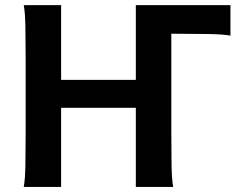

<svg xmlns="http://www.w3.org/2000/svg" viewBox="-20 -733 926 753"><path d="M651.9 -600.6V-212.4Q651.9 -140.1 652.8 -84.7Q653.8 -29.3 659.2 0H512.7V-310.1H219.7V0H73.2Q78.6 -29.3 79.6 -84.7Q80.6 -140.1 80.6 -212.4V-500.5Q80.6 -572.8 79.6 -628.2Q78.6 -683.6 73.2 -712.9H219.7V-419.9H512.7V-712.9H883.8V-593.3Q854.5 -598.6 798.8 -599.6Q743.2 -600.6 670.9 -600.6Z"/></svg>

Font: Andika
Style: Bold
Weight: 700
Designer: Victor Gaultney, Annie Olsen, Julie Remington, Don Collingsworth, Eric Hays, Becca Hirsbrunner
Foundry: SIL International
Version: Version 6.101